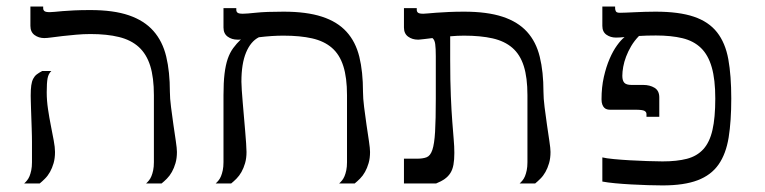

<svg xmlns="http://www.w3.org/2000/svg" viewBox="-20 -560 2336 586"><path d="M147.9 -96.2Q147.9 -77.1 143.6 -62Q139.2 -46.9 132.6 -35.2Q126 -23.4 117.4 -14.9Q108.9 -6.3 101.1 0H53.7Q58.1 -3.9 62.5 -9.3Q66.9 -14.6 70.1 -22.2Q73.2 -29.8 75.4 -40.3Q77.6 -50.8 77.6 -64.9V-127Q77.6 -132.3 77.4 -143.8Q77.1 -155.3 76.7 -169.2Q76.2 -183.1 75.7 -198.5Q75.2 -213.9 74.7 -227.8Q74.2 -241.7 74 -252.4Q73.7 -263.2 73.7 -268.1Q73.7 -287.1 75.4 -299.3Q77.1 -311.5 81.3 -319.6Q85.4 -327.6 92 -332.8Q98.6 -337.9 108.9 -343.3H136.7Q127.9 -335 125.2 -321Q122.6 -307.1 122.6 -278.3Q122.6 -253.4 126.5 -227.1Q130.4 -200.7 135.3 -176.3Q140.1 -151.9 144 -131.1Q147.9 -110.4 147.9 -96.2ZM520 -96.2Q520 -77.1 515.6 -62Q511.2 -46.9 504.6 -35.2Q498 -23.4 489.5 -14.9Q481 -6.3 473.1 0H425.8Q430.2 -3.9 434.6 -9.3Q439 -14.6 442.1 -22.2Q445.3 -29.8 447.5 -40.3Q449.7 -50.8 449.7 -64.9V-269.5Q449.7 -323.2 438.5 -359.1Q427.2 -395 403.6 -416.5Q379.9 -438 343.3 -447Q306.6 -456.1 255.9 -456.1Q234.4 -456.1 212.4 -454.1Q190.4 -452.1 171.4 -450Q152.3 -447.8 137.7 -445.8Q123 -443.8 115.2 -443.8Q98.1 -443.8 85.4 -453.1Q72.8 -462.4 72.8 -481V-540H111.8V-534.7Q111.8 -529.3 115.7 -526.1Q119.6 -522.9 131.8 -522.9Q138.2 -522.9 147.5 -523.9Q156.7 -524.9 171.4 -526.1Q186 -527.3 206.5 -528.3Q227.1 -529.3 255.9 -529.3Q326.7 -529.3 373.5 -513.2Q420.4 -497.1 448.2 -465.6Q476.1 -434.1 487.3 -387.5Q498.5 -340.8 498.5 -279.8Q498.5 -260.3 502 -233.2Q505.4 -206.1 509.3 -179.2Q513.2 -152.3 516.6 -129.6Q520 -106.9 520 -96.2Z M1109.4 -96.2Q1109.4 -77.1 1105 -62Q1100.6 -46.9 1094 -35.2Q1087.4 -23.4 1078.9 -14.9Q1070.3 -6.3 1062.5 0H1015.1Q1019.5 -3.9 1023.9 -9.3Q1028.3 -14.6 1031.5 -22.2Q1034.7 -29.8 1036.9 -40.3Q1039.1 -50.8 1039.1 -64.9V-269.5Q1039.1 -323.2 1027.8 -358.4Q1016.6 -393.6 992.9 -414.1Q969.2 -434.6 932.6 -442.9Q896 -451.2 845.2 -451.2Q828.1 -451.2 809.1 -450Q790 -448.7 770 -446.3Q745.1 -433.6 731 -399.7Q716.8 -365.7 716.8 -310.5Q716.8 -300.8 718 -283.9Q719.2 -267.1 720.9 -246.3Q722.7 -225.6 724.6 -203.1Q726.6 -180.7 728.3 -159.9Q730 -139.2 731.2 -122.3Q732.4 -105.5 732.4 -96.2Q732.4 -77.1 728 -62Q723.6 -46.9 717 -35.2Q710.4 -23.4 701.9 -14.9Q693.4 -6.3 685.5 0H638.2Q642.6 -3.9 647 -9.3Q651.4 -14.6 654.5 -22.2Q657.7 -29.8 659.9 -40.3Q662.1 -50.8 662.1 -64.9V-269.5Q662.1 -308.1 665.3 -334.7Q668.5 -361.3 675 -380.4Q681.6 -399.4 691.7 -413.1Q701.7 -426.8 715.3 -439.9Q712.9 -439 710 -439Q707 -439 704.6 -439Q687.5 -439 674.8 -448.2Q662.1 -457.5 662.1 -476.1V-535.2H701.2V-529.8Q701.2 -524.4 705.1 -521.2Q709 -518.1 721.2 -518.1Q731.9 -518.1 761.5 -521.2Q791 -524.4 845.2 -524.4Q916 -524.4 962.9 -509Q1009.8 -493.7 1037.6 -463.1Q1065.4 -432.6 1076.7 -386.7Q1087.9 -340.8 1087.9 -279.8Q1087.9 -260.3 1091.3 -233.2Q1094.7 -206.1 1098.6 -179.2Q1102.5 -152.3 1106 -129.6Q1109.4 -106.9 1109.4 -96.2Z M1660.2 -96.2Q1660.2 -77.1 1655.8 -62Q1651.4 -46.9 1644.8 -35.2Q1638.2 -23.4 1629.6 -14.9Q1621.1 -6.3 1613.3 0H1565.9Q1570.3 -3.9 1574.7 -9.3Q1579.1 -14.6 1582.3 -22.2Q1585.4 -29.8 1587.6 -40.3Q1589.8 -50.8 1589.8 -64.9V-269.5Q1589.8 -323.2 1578.6 -358.4Q1567.4 -393.6 1543.7 -414.1Q1520 -434.6 1483.4 -442.9Q1446.8 -451.2 1396 -451.2Q1386.2 -451.2 1375.7 -450.7Q1365.2 -450.2 1354 -449.2V-378.9Q1354 -312.5 1356 -266.8Q1357.9 -221.2 1360.4 -189.2Q1362.8 -157.2 1364.7 -135Q1366.7 -112.8 1366.7 -93.3Q1366.7 -72.3 1364 -57.4Q1361.3 -42.5 1354.7 -32Q1348.1 -21.5 1337.4 -13.9Q1326.7 -6.3 1311 0H1212.9V-75.7H1253.4Q1271 -75.7 1282.2 -80.1Q1293.5 -84.5 1299.6 -102.5Q1305.7 -120.6 1307.9 -157.5Q1310.1 -194.3 1310.1 -259.3V-388.2Q1310.1 -412.6 1308.3 -425.5Q1306.6 -438.5 1299.8 -443.8Q1284.7 -441.9 1276.1 -440.9Q1267.6 -439.9 1263.2 -439.5Q1258.8 -439 1257.3 -439Q1255.9 -439 1255.4 -439Q1238.3 -439 1225.6 -448.2Q1212.9 -457.5 1212.9 -476.1V-535.2H1252V-529.8Q1252 -524.4 1255.9 -521.2Q1259.8 -518.1 1272 -518.1Q1274.9 -518.1 1285.2 -519Q1295.4 -520 1311.8 -521.2Q1328.1 -522.5 1349.6 -523.4Q1371.1 -524.4 1396 -524.4Q1466.8 -524.4 1513.7 -509Q1560.5 -493.7 1588.4 -463.1Q1616.2 -432.6 1627.4 -386.7Q1638.7 -340.8 1638.7 -279.8Q1638.7 -260.3 1642.1 -233.2Q1645.5 -206.1 1649.4 -179.2Q1653.3 -152.3 1656.7 -129.6Q1660.2 -106.9 1660.2 -96.2Z M2211.9 -259.3Q2211.9 -190.4 2203.9 -140.4Q2195.8 -90.3 2173.1 -57.9Q2150.4 -25.4 2109.1 -9.8Q2067.9 5.9 2002 5.9Q1982.9 5.9 1957.5 5.1Q1932.1 4.4 1906.5 2.9Q1880.9 1.5 1857.4 -0.7Q1834 -2.9 1818.4 -5.9V-79.6Q1830.1 -76.7 1853 -74.5Q1876 -72.3 1902.6 -70.8Q1929.2 -69.3 1955.8 -68.4Q1982.4 -67.4 2002 -67.4Q2045.9 -67.4 2076.7 -75.4Q2107.4 -83.5 2126.7 -104.7Q2146 -126 2154.5 -163.3Q2163.1 -200.7 2163.1 -259.3Q2163.1 -317.4 2152.3 -354.7Q2141.6 -392.1 2119.4 -413.6Q2097.2 -435.1 2063 -443.4Q2028.8 -451.7 1981.9 -451.7Q1952.6 -451.7 1930.2 -450.2Q1916 -435.5 1906.5 -419.4Q1897 -403.3 1890.9 -387.2Q1884.8 -371.1 1882.1 -356Q1879.4 -340.8 1879.4 -328.6Q1879.4 -314 1885.5 -307.4Q1891.6 -300.8 1907.2 -300.8H1942.9Q1963.4 -300.8 1977.8 -292Q1992.2 -283.2 1992.2 -262.7V-203.6H1953.1V-211.9Q1953.1 -218.3 1946.8 -221.7Q1940.4 -225.1 1919.4 -225.1H1841.8Q1837.4 -225.1 1832.8 -226.3Q1828.1 -227.5 1824.5 -231Q1820.8 -234.4 1818.4 -240.7Q1815.9 -247.1 1815.9 -256.8Q1815.9 -293.9 1823 -325.2Q1830.1 -356.4 1840.6 -380.6Q1851.1 -404.8 1863.3 -421.6Q1875.5 -438.5 1886.2 -446.8Q1870.6 -445.3 1859.9 -445.3Q1843.3 -445.3 1830.8 -454.1Q1818.4 -462.9 1818.4 -481V-540H1857.4V-534.7Q1857.4 -529.3 1859.9 -525.1Q1862.3 -521 1872.1 -521Q1879.4 -521 1891.1 -521.5Q1902.8 -522 1917.5 -522.7Q1932.1 -523.4 1948.2 -523.9Q1964.4 -524.4 1980.5 -524.4Q2052.7 -524.4 2097.9 -509Q2143.1 -493.7 2168.5 -461.4Q2193.8 -429.2 2202.9 -379.2Q2211.9 -329.1 2211.9 -259.3Z"/></svg>

Font: Arian Grqi
Style: Regular
Weight: 400
Designer: Ruben Hakobyan (Tarumian)
Foundry: Ruben Hakobyan (Tarumian)
Version: Version 1.003